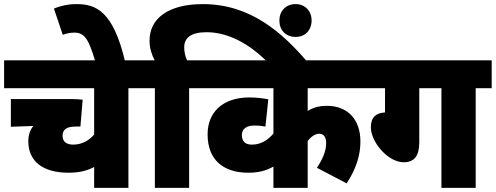

<svg xmlns="http://www.w3.org/2000/svg" viewBox="-20 -916 2417 936"><path d="M685 -486V-622H0V-486H439V-260C415 -232 380 -211 337 -211C300 -211 285 -229 285 -254C285 -282 302 -299 348 -299H372L383 -430C367 -432 345 -433 330 -433H33V-298L143 -302C128 -286 118 -258 118 -228C118 -130 188 -74 314 -74C365 -74 404 -83 439 -102V0H606V-486Z M445 -615H590C532 -862 448 -896 353 -896C313 -896 275 -888 243 -874L286 -746C302 -753 324 -757 344 -757C396 -757 415 -715 445 -615Z M735 -486V0H902V-486H980V-622H892C883 -641 878 -662 878 -686C878 -731 911 -759 987 -759C1092 -759 1196 -702 1282 -615H1478C1357 -755 1203 -896 969 -896C799 -896 709 -825 709 -718C709 -680 720 -649 734 -622H671V-486ZM1342 -816C1342 -769 1373 -736 1421 -736C1468 -736 1499 -769 1499 -816C1499 -862 1468 -896 1421 -896C1373 -896 1342 -862 1342 -816Z M1777 -486V-622H966V-486H1313V-265C1287 -234 1252 -211 1209 -211C1187 -211 1159 -217 1159 -258C1159 -287 1181 -304 1220 -304C1242 -304 1260 -302 1274 -299L1288 -432C1259 -437 1232 -441 1196 -441C1067 -441 992 -370 992 -261C992 -134 1072 -74 1190 -74C1239 -74 1276 -83 1313 -104V0H1480V-229C1496 -249 1516 -264 1536 -264C1555 -264 1570 -252 1570 -218C1570 -178 1552 -139 1525 -98L1670 -22C1720 -99 1737 -164 1737 -227C1737 -336 1672 -400 1575 -400C1535 -400 1507 -392 1480 -375V-486Z M2024 -486H2132V0H2299V-486H2377V-622H1763V-486H1857V-368C1803 -364 1788 -335 1788 -295C1788 -224 1871 -125 1948 -125C1999 -125 2024 -155 2024 -222Z"/></svg>

Font: Noto Sans Devanagari UI SemiCondensed Black
Style: Regular
Weight: 900
Width: 4
Designer: Jelle Bosma - Monotype Design Team
Foundry: Monotype Imaging Inc.
Version: Version 2.004